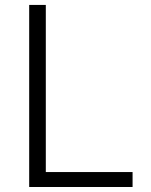

<svg xmlns="http://www.w3.org/2000/svg" viewBox="-20 -747 602 767"><path d="M96.6 0V-727.3H163V-59.7H509.6V0Z"/></svg>

Font: Inter P Light
Style: Regular
Weight: 300
Designer: Rasmus Andersson
Foundry: rsms
Version: Version 3.018;git-588b23468